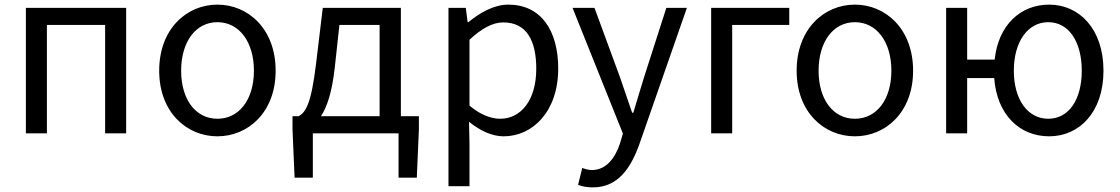

<svg xmlns="http://www.w3.org/2000/svg" viewBox="-20 -577 4847 831"><path d="M92 0H183V-469H435V0H526V-543H92Z M921 13C1054 13 1173 -91 1173 -271C1173 -452 1054 -557 921 -557C788 -557 669 -452 669 -271C669 -91 788 13 921 13ZM921 -63C827 -63 764 -146 764 -271C764 -396 827 -481 921 -481C1015 -481 1079 -396 1079 -271C1079 -146 1015 -63 921 -63Z M1449 -469H1623V-74H1369C1395 -113 1417 -177 1429 -285ZM1715 -74V-543H1377L1348 -302C1327 -127 1303 -90 1272 -74H1246V-17L1255 192H1334V0H1705V192H1784L1793 -17V-74Z M1921 229H2012V45L2010 -50C2059 -10 2111 13 2160 13C2285 13 2396 -94 2396 -280C2396 -447 2320 -557 2180 -557C2117 -557 2056 -521 2007 -481H2004L1996 -543H1921ZM2145 -63C2109 -63 2061 -78 2012 -120V-405C2065 -454 2112 -480 2158 -480C2261 -480 2301 -399 2301 -279C2301 -144 2235 -63 2145 -63Z M2546 234C2654 234 2710 152 2748 45L2953 -543H2864L2767 -241C2752 -193 2736 -138 2721 -89H2716C2699 -138 2680 -194 2664 -241L2553 -543H2458L2676 1L2664 42C2642 109 2603 159 2541 159C2527 159 2511 154 2500 150L2482 223C2499 230 2520 234 2546 234Z M3058 0H3149V-469H3396V-543H3058Z M3680 13C3813 13 3932 -91 3932 -271C3932 -452 3813 -557 3680 -557C3547 -557 3428 -452 3428 -271C3428 -91 3547 13 3680 13ZM3680 -63C3586 -63 3523 -146 3523 -271C3523 -396 3586 -481 3680 -481C3774 -481 3838 -396 3838 -271C3838 -146 3774 -63 3680 -63Z M4517 -63C4428 -63 4368 -146 4368 -271C4368 -396 4428 -481 4517 -481C4606 -481 4662 -396 4662 -271C4662 -146 4606 -63 4517 -63ZM4166 -319V-543H4075V0H4166V-239H4283C4295 -80 4393 13 4521 13C4651 13 4756 -91 4756 -271C4756 -452 4651 -557 4521 -557C4398 -557 4301 -470 4285 -319Z"/></svg>

Font: Noto Sans CJK JP Regular
Style: Regular
Weight: 400
Designer: Ryoko NISHIZUKA (kana & ideographs); Paul D. Hunt (Latin, Greek & Cyrillic); Wenlong ZHANG (bopomofo); Sandoll Communica
Foundry: Adobe Systems Incorporated
Version: Version 1.001;PS 1.001;hotconv 1.0.78;makeotf.lib2.5.61930